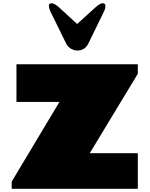

<svg xmlns="http://www.w3.org/2000/svg" viewBox="-20 -1182 941 1202"><path d="M293.9 -1113.8Q286.1 -1132.3 286.1 -1147Q286.1 -1161.6 303.7 -1161.6Q321.3 -1161.6 353 -1132.8L462.9 -1031.7L574.2 -1132.8Q605 -1161.6 622.6 -1161.6Q640.1 -1161.6 640.1 -1145Q640.1 -1128.4 632.8 -1113.8L533.2 -909.7Q511.7 -865.7 463.9 -865.7Q443.8 -865.7 424.1 -877.2Q404.3 -888.7 394 -909.7ZM352.1 -543.9H83V-779.8H842.8V-720.2L542 -223.1H842.8V0H53.2V-44.9Z"/></svg>

Font: Fz Rammetto One
Style: Regular
Weight: 400
Designer: Vernon Adams
Foundry: Vernon Adams
Version: Vit hóa bi c Thuy @ FontZin.Com